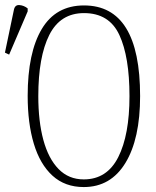

<svg xmlns="http://www.w3.org/2000/svg" viewBox="-68 -747 632 777"><path d="M271 10Q195 10 144.5 -36Q94 -82 69 -165Q44 -248 44 -359Q44 -534 101 -629.5Q158 -725 272 -725Q499 -725 499 -358Q499 -185 439.5 -87.5Q380 10 271 10ZM271 -21Q365 -21 410.5 -111Q456 -201 456 -358Q456 -517 415 -605.5Q374 -694 272 -694Q176 -694 131.5 -605.5Q87 -517 87 -358Q87 -256 107.5 -180.5Q128 -105 169 -63Q210 -21 271 -21ZM-31 -526 -48 -534 -12 -706Q-8 -728 10.5 -726.5Q29 -725 44 -713V-701Z"/></svg>

Font: Noto Serif ExtraCondensed ExtraLight
Style: Regular
Weight: 200
Width: 2
Designer: Monotype Design Team
Foundry: Monotype Imaging Inc.
Version: Version 2.015